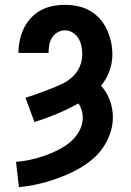

<svg xmlns="http://www.w3.org/2000/svg" viewBox="-20 -763 540 791"><path d="M58 8 46 -96Q68 -98 90 -102Q112 -106 133.5 -112Q155 -118 176 -126Q197 -134 217 -144Q237 -154 255.5 -167Q274 -180 288.5 -197Q303 -214 312 -235Q321 -256 321 -278Q321 -294 316.5 -309Q312 -324 303 -337Q260 -313 214.5 -294Q169 -275 122 -260L85 -360Q110 -368 135 -377Q160 -386 184.5 -395.5Q209 -405 233 -416Q257 -427 277 -445Q297 -463 308 -487.5Q319 -512 319 -539Q319 -556 315.5 -573Q312 -590 303.5 -604.5Q295 -619 280 -628.5Q265 -638 248 -638Q232 -638 217.5 -630Q203 -622 194.5 -608Q186 -594 183 -578Q180 -562 180 -545H56Q56 -571 61.5 -597Q67 -623 78 -646Q89 -669 107 -688.5Q125 -708 148 -720.5Q171 -733 196.5 -738Q222 -743 248 -743Q275 -743 301 -737.5Q327 -732 350 -719Q373 -706 391 -686Q409 -666 420 -642Q431 -618 437 -592Q443 -566 443 -539Q443 -504 431 -470.5Q419 -437 396 -410Q420 -384 432.5 -350Q445 -316 445 -280Q445 -247 434.5 -215.5Q424 -184 405.5 -156.5Q387 -129 361.5 -107.5Q336 -86 307.5 -69.5Q279 -53 248.5 -40.5Q218 -28 186.5 -18Q155 -8 122.5 -1.5Q90 5 58 8Z"/></svg>

Font: Iosevka Curly Extrabold
Style: Regular
Weight: 800
Monospace: yes
Designer: Belleve Invis
Foundry: Belleve Invis
Version: Version 22.1.2; ttfautohint (v1.8.4)